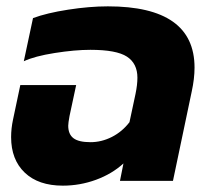

<svg xmlns="http://www.w3.org/2000/svg" viewBox="-20 -570 660 605"><path d="M15 -138Q15 -165 21 -193L44 -302H220L199 -204Q195 -182 195 -174Q195 -147 211.5 -134.5Q228 -122 265 -122Q300 -122 332.5 -138.5Q365 -155 388 -185L407 -274Q413 -303 413 -325Q413 -370 380 -391.5Q347 -413 265 -413Q216 -413 152.5 -403Q89 -393 55 -377L84 -513Q127 -529 194.5 -539.5Q262 -550 320 -550Q593 -550 593 -357Q593 -322 584 -281L525 0H358L369 -55Q333 -22 282.5 -3.5Q232 15 178 15Q101 15 58 -26Q15 -67 15 -138Z"/></svg>

Font: Prompt
Style: Bold Italic
Weight: 700
Italic angle: -12°
Designer: Katatrad Team
Foundry: CadsonDemak
Version: Version 1.001